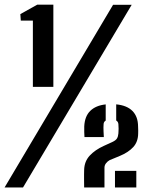

<svg xmlns="http://www.w3.org/2000/svg" viewBox="-75 -821 654 841"><path d="M69 -440.6V-730.8H16.1L14.1 -759.2L88.2 -800.6H158.7V-440.6ZM-54.9 0 420.3 -800H501.8L25.9 0ZM293.6 0Q293.3 -23.2 293.2 -35.7Q293 -48.3 293.2 -57Q293.3 -65.7 293.6 -77.3Q294.7 -114.3 318.1 -139.5Q341.6 -164.6 378.9 -181.6L416.8 -198.9Q432.1 -206 437.3 -214.5Q442.5 -223 443.6 -236.4Q444.6 -244.9 444.5 -256.8Q444.4 -268.8 443.6 -277.6Q442.5 -288.3 434 -293.2V-363.9Q481.1 -359.4 505.3 -334.8Q529.6 -310.2 529.8 -266.8Q530 -261.4 530.1 -257.5Q530.2 -253.7 530.4 -249.1Q530.5 -244.6 530.2 -236.9Q530 -200.2 508.8 -176.9Q487.5 -153.6 449.8 -138L405.5 -119.7Q396 -114.5 389.3 -105.8Q382.6 -97.1 382.6 -86.6V0ZM428.6 0V-72.7H522.1V0ZM295 -220.5Q294.5 -233.3 294 -242.7Q293.5 -252 294 -266.8Q296 -311.4 320.3 -335.3Q344.6 -359.1 388 -363.7V-292.9Q379.4 -287.7 378.8 -277.6Q377.7 -263.3 378.5 -246.3Q379.3 -229.3 379.8 -220.5Z"/></svg>

Font: Big Shoulders Stencil Text Thin
Style: Regular
Weight: 100
Designer: Patric King
Foundry: XO Type Co
Version: Version 2.001